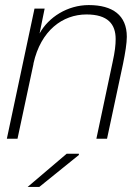

<svg xmlns="http://www.w3.org/2000/svg" viewBox="-20 -547 553 757"><path d="M156 -513H116L7 0H49L112 -295V-297C141 -427 227 -490 321 -490C405 -490 436 -452 436 -393C436 -369 433 -343 424 -302L360 0H402L465 -295C474 -339 480 -377 480 -402C480 -487 424 -527 330 -527C246 -527 171 -479 136 -415ZM89 190H135L291 64V59H243Z"/></svg>

Font: Nacelle UltraLight
Style: Italic
Weight: 200
Italic angle: -12°
Designer: Sora Sagano
Foundry: Sora Sagano
Version: Version 1.000;FEAKit 1.0